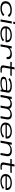

<svg xmlns="http://www.w3.org/2000/svg" viewBox="4586 -5386 808 10020"><g transform="rotate(90 4990.0 -376.0)"><path d="M414.5 6.5Q241.5 6.5 142.2 -60.8Q43 -128 43 -253.5Q43 -427.5 181.5 -508.5Q320 -589.5 509 -589.5Q665 -589.5 760.8 -537.5Q856.5 -485.5 862 -430.5L761 -377.5Q759 -423.5 692.2 -469Q625.5 -514.5 499.5 -514.5Q360.5 -514.5 259.5 -452.8Q158.5 -391 158.5 -261.5Q158.5 -173 230 -120.5Q301.5 -68 424 -68Q549.5 -68 634 -112Q718.5 -156 730.5 -206L813 -150.5Q793.5 -92.5 682 -43Q570.5 6.5 414.5 6.5Z M994 0 1097 -586H1208.5L1105.5 0ZM1128 -760.5H1239.5L1222.5 -665H1111Z M1724 6.5Q1545.5 6.5 1441 -69.8Q1336.5 -146 1353 -293.5Q1369 -443 1506 -516.5Q1643 -590 1818.5 -590Q1994 -590 2098.2 -514.2Q2202.5 -438.5 2183.5 -297Q2179.5 -273.5 2174 -261H1456.5Q1456.5 -170 1520 -120.5Q1595 -62 1733 -62Q1809 -62 1877 -78.8Q1945 -95.5 1991.5 -123.8Q2038 -152 2049 -186.5L2133 -135.5Q2120.5 -106 2080.5 -80.2Q2040.5 -54.5 1982.8 -35Q1925 -15.5 1857.8 -4.5Q1790.5 6.5 1724 6.5ZM1464.5 -328.5H2078.5Q2085 -418 2015.5 -469Q1941.5 -523.5 1810.5 -523.5Q1676 -523.5 1573.5 -466.5Q1487 -419 1464.5 -328.5Z M2948.5 -318.5Q2966.5 -420 2915.5 -467.5Q2864.5 -515 2758.5 -515Q2635.5 -515 2555 -454.5Q2483.5 -400 2463 -323.5L2406 0H2294.5L2397.5 -585H2509L2489 -470Q2511.5 -493 2541 -514.5Q2644.5 -590 2805 -590Q2951.5 -590 3019 -526Q3086.5 -462 3061 -318.5Z M3594.5 7Q3492 7 3434.5 -31Q3377 -69 3394 -166.5L3454.5 -510H3204L3217 -585H3468L3493.5 -731H3605L3579.5 -585H3938.5L3925.5 -510H3566L3510.5 -194.5Q3497 -117.5 3530 -90.2Q3563 -63 3637 -63.5Q3696.5 -63.5 3771.5 -71.5L3759 -1Q3667 7 3594.5 7Z M4653.5 0 4656 -76Q4627.5 -57 4584.5 -39.5Q4469 7 4309.5 7Q4147 7 4064.2 -32.8Q3981.5 -72.5 3984 -160Q3987 -259.5 4102.2 -301.8Q4217.5 -344 4417 -344H4697.5L4703.5 -378.5Q4715.5 -444.5 4648.8 -481.5Q4582 -518.5 4449.5 -518.5Q4374.5 -518.5 4309.8 -503.5Q4245 -488.5 4201.8 -464Q4158.5 -439.5 4148.5 -411L4051.5 -458Q4063.5 -484 4101.5 -507.8Q4139.5 -531.5 4195 -550Q4250.5 -568.5 4316 -579.2Q4381.5 -590 4448.5 -590Q4640 -590 4736.2 -533.8Q4832.5 -477.5 4813.5 -369L4748 0ZM4667.5 -172 4687 -284H4410Q4259.5 -284 4180.5 -258Q4101.5 -232 4097 -172Q4092.5 -113.5 4150.2 -85.5Q4208 -57.5 4336.5 -57.5Q4468.5 -57.5 4564.8 -97.2Q4661 -137 4667 -172Z M4934.5 0 5037.5 -585H5149L5131.5 -484.5Q5145.5 -497 5161.5 -508.5Q5273.5 -590.5 5411.5 -590.5Q5555.5 -590.5 5617.5 -519.5Q5642.5 -491 5653 -450Q5680 -481 5715.5 -507.5Q5827.5 -590.5 5966 -590.5Q6109.5 -590.5 6170.5 -519.8Q6231.5 -449 6206.5 -305L6152.5 0H6040.5L6092 -292.5Q6112 -405 6072.5 -460.5Q6033 -516 5929 -516Q5822.5 -516 5745.5 -455Q5678.5 -402 5654.5 -308Q5654 -306.5 5654 -305L5600 0H5488L5539.5 -292.5Q5559.5 -405 5519.2 -460.5Q5479 -516 5375 -516Q5268 -516 5191 -455Q5125.5 -403 5101 -311.5L5046 0Z M6748.5 6.5Q6570 6.5 6465.5 -69.8Q6361 -146 6377.5 -293.5Q6393.5 -443 6530.5 -516.5Q6667.5 -590 6843 -590Q7018.5 -590 7122.8 -514.2Q7227 -438.5 7208 -297Q7204 -273.5 7198.5 -261H6481Q6481 -170 6544.5 -120.5Q6619.5 -62 6757.5 -62Q6833.5 -62 6901.5 -78.8Q6969.5 -95.5 7016 -123.8Q7062.5 -152 7073.5 -186.5L7157.5 -135.5Q7145 -106 7105 -80.2Q7065 -54.5 7007.2 -35Q6949.5 -15.5 6882.2 -4.5Q6815 6.5 6748.5 6.5ZM6489 -328.5H7103Q7109.5 -418 7040 -469Q6966 -523.5 6835 -523.5Q6700.5 -523.5 6598 -466.5Q6511.5 -419 6489 -328.5Z M7319 0 7423 -586H7535L7512.5 -459.5Q7536 -482 7566 -504.5Q7683 -592 7847 -592Q7998.5 -592 8075.2 -523.8Q8152 -455.5 8126.5 -309.5L8072.5 0H7960.5L8013.5 -301Q8033 -413.5 7975.8 -465.2Q7918.5 -517 7801 -517Q7682 -517 7590 -451Q7507.5 -392 7484 -300L7431 0Z M8661.5 7Q8559 7 8501.5 -31Q8444 -69 8461 -166.5L8521.5 -510H8271L8284 -585H8535L8560.5 -731H8672L8646.5 -585H9005.5L8992.5 -510H8633L8577.5 -194.5Q8564 -117.5 8597 -90.2Q8630 -63 8704 -63.5Q8763.5 -63.5 8838.5 -71.5L8826 -1Q8734 7 8661.5 7Z M9435 6.5Q9256.5 6.5 9152 -69.8Q9047.5 -146 9064 -293.5Q9080 -443 9217 -516.5Q9354 -590 9529.5 -590Q9705 -590 9809.2 -514.2Q9913.5 -438.5 9894.5 -297Q9890.5 -273.5 9885 -261H9167.5Q9167.5 -170 9231 -120.5Q9306 -62 9444 -62Q9520 -62 9588 -78.8Q9656 -95.5 9702.5 -123.8Q9749 -152 9760 -186.5L9844 -135.5Q9831.5 -106 9791.5 -80.2Q9751.5 -54.5 9693.8 -35Q9636 -15.5 9568.8 -4.5Q9501.5 6.5 9435 6.5ZM9175.5 -328.5H9789.5Q9796 -418 9726.5 -469Q9652.5 -523.5 9521.5 -523.5Q9387 -523.5 9284.5 -466.5Q9198 -419 9175.5 -328.5Z"/></g></svg>

Font: Anybody UltraExpanded Regular
Style: Italic
Weight: 400
Width: 9
Italic angle: -10°
Designer: Tyler Finck
Foundry: Etcetera Type Company
Version: Version 1.010; ttfautohint (v1.8.3) -l 8 -r 50 -G 200 -x 14 